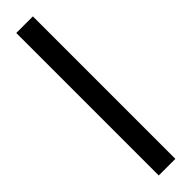

<svg xmlns="http://www.w3.org/2000/svg" viewBox="-197 -507 495 495"><g transform="rotate(-45 50.0 -260.0)"><path d="M19.5 -519.5Q35.2 -519.5 80.1 -519.5Q80.1 -389.6 80.1 0Q65.4 0 19.5 0Q19.5 -129.9 19.5 -519.5Z"/></g></svg>

Font: Moonwalk
Style: Regular
Weight: 400
Designer: BarCoded
Foundry: BarCoded
Version: Version 1.0